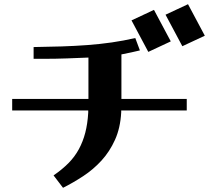

<svg xmlns="http://www.w3.org/2000/svg" viewBox="-20 -814 1040 914"><path d="M875 -794 955 -644 848 -594 768 -744ZM713 -767 793 -617 686 -567 606 -717ZM38 -343H401V-540Q355 -538 299.5 -536Q244 -534 187 -534H140V-590Q210 -591 273.5 -593Q337 -595 396.5 -599.5Q456 -604 512 -612Q568 -620 624 -633L646 -574Q627 -569 604.5 -564.5Q582 -560 558 -555V-343H869V-288H557V-279Q553 -205 527.5 -148.5Q502 -92 463 -49.5Q424 -7 376 24.5Q328 56 280 80L235 21Q277 -8 306.5 -38Q336 -68 355.5 -104Q375 -140 386 -182.5Q397 -225 400 -278V-288H38Z"/></svg>

Font: Cafe24 ClassicType
Style: Regular
Weight: 400
Designer: Cafe24 thkim, hmlim, mnelim & 4IR
Foundry: Cafe24
Version: Version 1.000